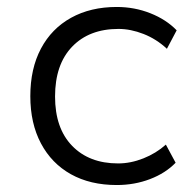

<svg xmlns="http://www.w3.org/2000/svg" viewBox="-20 -523 555 551"><path d="M315 8Q239 8 183.5 -23Q128 -54 97.5 -111.5Q67 -169 67 -247Q67 -326 97.5 -383.5Q128 -441 184 -472Q240 -503 315 -503Q366 -503 411.5 -485Q457 -467 487 -436L459 -383Q429 -411 392 -425.5Q355 -440 320 -440Q236 -440 187 -389Q138 -338 138 -246Q138 -155 187 -104.5Q236 -54 319 -54Q355 -54 391.5 -68.5Q428 -83 456 -108L484 -56Q455 -26 410.5 -9Q366 8 315 8Z"/></svg>

Font: Nunito Sans 7pt Light
Style: Regular
Weight: 300
Designer: Vernon Adams
Foundry: Vernon Adams
Version: Version 3.101;gftools[0.9.27]